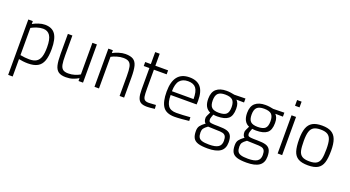

<svg xmlns="http://www.w3.org/2000/svg" viewBox="-60 -1413 4302 2362"><g transform="rotate(20 2091.0 -231.5)"><path d="M75 -500H134V-462Q164 -480 208 -495Q252 -510 292 -510Q385 -510 427.5 -449Q470 -388 470 -257Q470 -160 448.5 -101.5Q427 -43 379.5 -16.5Q332 10 254 10Q222 10 188.5 6Q155 2 134 -3V225H75ZM409 -257Q409 -363 378 -409.5Q347 -456 286 -456Q248 -456 205.5 -442Q163 -428 134 -411V-55Q197 -43 252 -43Q311 -43 345 -64.5Q379 -86 394 -132.5Q409 -179 409 -257Z M593 -240V-500H652V-241Q652 -162 660 -121.5Q668 -81 691 -62.5Q714 -44 762 -44Q807 -44 846.5 -56.5Q886 -69 914 -86V-500H973V0H914V-37Q876 -15 838 -2.5Q800 10 749 10Q685 10 651.5 -14.5Q618 -39 605.5 -92Q593 -145 593 -240Z M1123 -500H1182V-463Q1213 -481 1259 -495.5Q1305 -510 1345 -510Q1413 -510 1448.5 -487Q1484 -464 1497.5 -411.5Q1511 -359 1511 -263V0H1452V-260Q1452 -339 1443.5 -379.5Q1435 -420 1410.5 -438Q1386 -456 1337 -456Q1297 -456 1253.5 -443Q1210 -430 1182 -414V0H1123Z M1679 -170V-448H1605V-500H1679V-657H1738V-500H1905V-448H1738V-200Q1738 -132 1743 -100.5Q1748 -69 1765 -56Q1782 -43 1818 -43Q1836 -43 1886 -47L1910 -49L1914 1Q1851 10 1813 10Q1762 10 1733.5 -5.5Q1705 -21 1692 -59.5Q1679 -98 1679 -170Z M1977 -248Q1977 -510 2184 -510Q2282 -510 2331 -453.5Q2380 -397 2380 -273L2378 -226H2038Q2038 -132 2069.5 -87.5Q2101 -43 2177 -43Q2254 -43 2360 -52L2362 -4Q2320 1 2265 5.5Q2210 10 2171 10Q2063 9 2020 -54Q1977 -117 1977 -248ZM2320 -275Q2320 -375 2288 -417Q2256 -459 2184 -459Q2112 -459 2075 -415.5Q2038 -372 2037 -275Z M2481 83Q2481 41 2499.5 15.5Q2518 -10 2563 -43Q2537 -59 2537 -111Q2537 -120 2547 -143Q2557 -166 2569 -189Q2488 -223 2488 -341Q2488 -428 2535 -469Q2582 -510 2668 -510Q2694 -510 2724 -506Q2754 -502 2773 -497L2918 -500V-448L2818 -449Q2835 -432 2844.5 -407Q2854 -382 2854 -341Q2854 -248 2808.5 -211Q2763 -174 2665 -174Q2655 -174 2640 -175Q2625 -176 2614 -178Q2607 -160 2600.5 -140.5Q2594 -121 2594 -115Q2594 -91 2601 -82Q2608 -73 2633.5 -69.5Q2659 -66 2721 -66Q2793 -66 2832 -54.5Q2871 -43 2889.5 -12Q2908 19 2908 79Q2908 161 2853.5 199Q2799 237 2689 237Q2607 237 2562.5 222.5Q2518 208 2499.5 175Q2481 142 2481 83ZM2794 -341Q2794 -406 2765.5 -433.5Q2737 -461 2668 -461Q2604 -461 2575.5 -433.5Q2547 -406 2547 -341Q2547 -276 2575 -249.5Q2603 -223 2668 -223Q2737 -223 2765.5 -249Q2794 -275 2794 -341ZM2847 81Q2847 39 2834.5 19Q2822 -1 2795.5 -7.5Q2769 -14 2717 -14Q2668 -14 2604 -18Q2566 9 2553 28.5Q2540 48 2540 79Q2540 120 2552.5 143Q2565 166 2597 176Q2629 186 2690 186Q2773 186 2810 161Q2847 136 2847 81Z M2990 83Q2990 41 3008.5 15.5Q3027 -10 3072 -43Q3046 -59 3046 -111Q3046 -120 3056 -143Q3066 -166 3078 -189Q2997 -223 2997 -341Q2997 -428 3044 -469Q3091 -510 3177 -510Q3203 -510 3233 -506Q3263 -502 3282 -497L3427 -500V-448L3327 -449Q3344 -432 3353.5 -407Q3363 -382 3363 -341Q3363 -248 3317.5 -211Q3272 -174 3174 -174Q3164 -174 3149 -175Q3134 -176 3123 -178Q3116 -160 3109.5 -140.5Q3103 -121 3103 -115Q3103 -91 3110 -82Q3117 -73 3142.5 -69.5Q3168 -66 3230 -66Q3302 -66 3341 -54.5Q3380 -43 3398.5 -12Q3417 19 3417 79Q3417 161 3362.5 199Q3308 237 3198 237Q3116 237 3071.5 222.5Q3027 208 3008.5 175Q2990 142 2990 83ZM3303 -341Q3303 -406 3274.5 -433.5Q3246 -461 3177 -461Q3113 -461 3084.5 -433.5Q3056 -406 3056 -341Q3056 -276 3084 -249.5Q3112 -223 3177 -223Q3246 -223 3274.5 -249Q3303 -275 3303 -341ZM3356 81Q3356 39 3343.5 19Q3331 -1 3304.5 -7.5Q3278 -14 3226 -14Q3177 -14 3113 -18Q3075 9 3062 28.5Q3049 48 3049 79Q3049 120 3061.5 143Q3074 166 3106 176Q3138 186 3199 186Q3282 186 3319 161Q3356 136 3356 81Z M3521 -700H3580V-625H3521ZM3521 -500H3580V0H3521Z M3709 -257Q3709 -348 3729.5 -403Q3750 -458 3795.5 -484Q3841 -510 3919 -510Q3996 -510 4041.5 -484Q4087 -458 4107.5 -403Q4128 -348 4128 -257Q4128 -158 4110 -101Q4092 -44 4047 -17Q4002 10 3919 10Q3836 10 3790.5 -17Q3745 -44 3727 -101Q3709 -158 3709 -257ZM4067 -257Q4067 -335 4054 -377.5Q4041 -420 4009 -439Q3977 -458 3919 -458Q3861 -458 3829 -439Q3797 -420 3783.5 -377Q3770 -334 3770 -257Q3770 -173 3780.5 -128.5Q3791 -84 3823 -63Q3855 -42 3919 -42Q3983 -42 4014.5 -63Q4046 -84 4056.5 -128.5Q4067 -173 4067 -257Z"/></g></svg>

Font: Cairo Light
Style: Regular
Weight: 300
Designer: Mohamed Gaber, Accademia di Belle Arti di Urbino and others
Foundry: Kief Type Foundry, Accademia di Belle Arti di Urbino and others
Version: Version 3.011